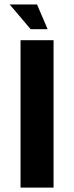

<svg xmlns="http://www.w3.org/2000/svg" viewBox="-20 -849 335 869"><path d="M73 0V-667H222.4V0ZM118.8 -716.8 23.8 -828.8H147.6L195.6 -716.8Z"/></svg>

Font: Maven Pro VF Beta
Style: Regular
Weight: 400
Designer: Joe Prince
Foundry: Joe Prince
Version: Version 2.002